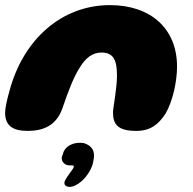

<svg xmlns="http://www.w3.org/2000/svg" viewBox="-25 -501 754 751"><path d="M83 11C140.5 11 193.5 -7 218.5 -75.5C242.5 -146.5 262.5 -197.5 285.5 -234.5C310 -275.5 337 -295.5 372.5 -295.5C421.5 -295.5 432.5 -261 432.5 -205.5C432.5 -153.5 417 -79 417 -61.5C417 -16 434 11 508.5 11C562 11 594.5 -13 623 -57.5C651 -106 667.5 -183 667.5 -240.5C667.5 -389.5 564 -481 405 -481C216.5 -481 64.5 -347 11 -141.5C3 -113 -5 -79 -5 -60.5C-5 -8.5 26 11 83 11ZM245.5 230C260 230.5 277 222.5 292.5 209C315 190.5 337.5 155.5 340.5 126.5C348.5 91.5 336 69.5 304 59C267.5 52 228 68 220.5 103C212 120.5 218 133 229.5 141C235.5 145.5 244 146 253.5 146C259 146 262.5 146 264 148C264.5 152 259.5 162 252 170.5C244 182 232.5 197.5 228 208C225 219.5 228 228 245.5 230Z"/></svg>

Font: Gluten
Style: Bold Italic
Weight: 700
Italic angle: -13°
Designer: Tyler Finck
Foundry: Etcetera Type Company
Version: Version 0.920